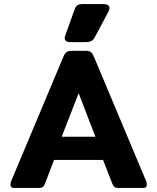

<svg xmlns="http://www.w3.org/2000/svg" viewBox="-20 -932 780 952"><path d="M301 -743Q301 -750 304 -757L349 -883Q355 -900 363.5 -906Q372 -912 394 -912H491Q506 -912 514.5 -907Q523 -902 523 -892Q523 -884 517 -873L452 -751Q443 -734 433 -728.5Q423 -723 399 -723H329Q301 -723 301 -743ZM32 -17Q32 -24 35 -33L294 -650Q301 -667 309.5 -673.5Q318 -680 334 -680H407Q423 -680 431 -673.5Q439 -667 446 -650L705 -33Q708 -24 708 -17Q708 0 690 0H569Q555 0 548.5 -4.5Q542 -9 537 -21L491 -139H248L203 -21Q198 -9 191.5 -4.5Q185 0 171 0H50Q32 0 32 -17ZM453 -254 370 -470 286 -254Z"/></svg>

Font: Mitr Medium
Style: Regular
Weight: 500
Designer: Thanarat Vachiruckul
Foundry: Cadson Demak
Version: Version 1.003